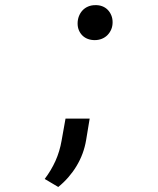

<svg xmlns="http://www.w3.org/2000/svg" viewBox="-20 -577 627 761"><path d="M287.6 -483.9Q287.6 -499 292.7 -512.5Q297.9 -525.9 306.9 -535.6Q315.9 -545.4 328.9 -551Q341.8 -556.6 357.4 -556.6Q372.6 -557.1 385.3 -552.2Q397.9 -547.4 407 -538.1Q416 -528.8 421.1 -516.4Q426.3 -503.9 426.3 -488.8Q426.3 -473.1 420.9 -460.4Q415.5 -447.8 406.2 -438.2Q397 -428.7 383.8 -423.3Q370.6 -418 355.5 -418Q340.8 -418 328.4 -422.6Q315.9 -427.2 306.9 -436Q297.9 -444.8 292.7 -457Q287.6 -469.2 287.6 -483.9ZM321.3 -21.5Q312 33.7 283.2 81.3Q254.4 128.9 210.9 164.1L157.2 132.3Q183.1 98.1 200 60.5Q216.8 22.9 224.1 -19.5L239.7 -106.9H335.4Z"/></svg>

Font: Roboto Mono
Style: Italic
Weight: 400
Designer: Google
Version: Version 2.000985; 2015; ttfautohint (v1.3)